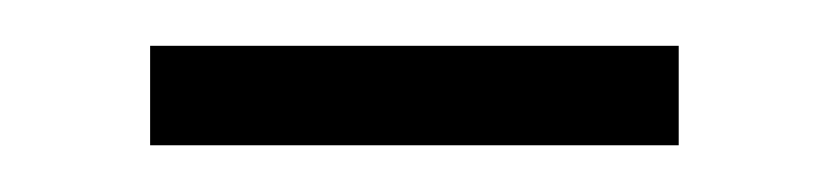

<svg xmlns="http://www.w3.org/2000/svg" viewBox="-20 -303 358 83"><path d="M44.9 -283.2V-240.2H273.4V-283.2Z"/></svg>

Font: Yaldevi Colombo Light
Style: Regular
Weight: 300
Designer: Sol Matas, Denzil Rajitha, Kosala Senevirathne and Pathum Egodawatta
Foundry: Mooniak
Version: Version 1.020 ; ttfautohint (v1.6)